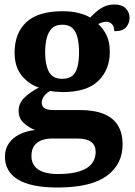

<svg xmlns="http://www.w3.org/2000/svg" viewBox="-20 -599 600 855"><path d="M236 236Q118 236 60 200.5Q2 165 2 99Q2 64 19.5 39Q37 14 67.5 -1Q98 -16 136 -20Q110 -30 86.5 -50.5Q63 -71 63 -106Q63 -138 87 -162.5Q111 -187 153 -209Q106 -225 75.5 -264Q45 -303 45 -364Q45 -452 97.5 -500.5Q150 -549 259 -549Q298 -549 328.5 -541.5Q359 -534 382 -521Q396 -536 411.5 -549Q427 -562 446 -570.5Q465 -579 490 -579Q523 -579 540 -561.5Q557 -544 557 -520Q557 -496 542 -478Q527 -460 489 -460Q489 -480 479 -491Q469 -502 455 -502Q443 -502 434 -499Q425 -496 417 -492Q440 -472 454.5 -442Q469 -412 469 -368Q469 -289 418 -239Q367 -189 259 -189Q249 -189 230.5 -190.5Q212 -192 204 -194Q190 -188 178 -173.5Q166 -159 166 -141Q166 -125 178.5 -117Q191 -109 217 -109H334Q401 -109 443.5 -91Q486 -73 506 -39Q526 -5 526 44Q526 133 455 184.5Q384 236 236 236ZM238 176Q297 176 334 164Q371 152 388.5 130Q406 108 406 78Q406 48 386 33Q366 18 325 18H209Q189 18 168.5 24.5Q148 31 134 48Q120 65 120 97Q120 122 133.5 140Q147 158 173.5 167Q200 176 238 176ZM257 -248Q287 -248 303 -262Q319 -276 325.5 -303Q332 -330 332 -365Q332 -402 325.5 -430Q319 -458 303 -473.5Q287 -489 257 -489Q228 -489 211.5 -473Q195 -457 188 -429Q181 -401 181 -364Q181 -312 197.5 -280Q214 -248 257 -248Z"/></svg>

Font: Noto Serif Myanmar
Style: Regular
Weight: 400
Designer: Ben Mitchell and the Monotype Design Team
Foundry: Monotype Imaging Inc.
Version: Version 2.106